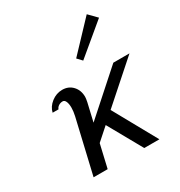

<svg xmlns="http://www.w3.org/2000/svg" viewBox="-169 -828 884 945"><g transform="rotate(-30 273.5 -356.0)"><path d="M73.2 0ZM460.9 -711.9 504.9 -667 332 -522.9 307.1 -549.3ZM223.1 -232.9 455.1 -439.9H546.9L327.1 -245.1L462.9 0H377L269 -192.9L199.2 -130.9L168.9 0H88.9L160.2 -305.2Q166 -331.1 166 -351.1Q166 -373 160.2 -386.5Q154.3 -399.9 144 -399.9Q130.4 -399.9 119.9 -392.8Q109.4 -385.7 106.9 -376H73.2Q80.1 -406.7 108.2 -428.5Q136.2 -450.2 169.9 -450.2Q205.6 -450.2 228.3 -425.8Q251 -401.4 251 -363.8Q251 -355.5 247.1 -335.9Z"/></g></svg>

Font: Pfennig
Style: Italic
Weight: 500
Italic angle: -13°
Version: Version 20120410 ; ttfautohint (v0.8)